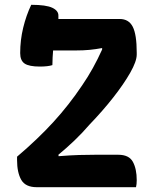

<svg xmlns="http://www.w3.org/2000/svg" viewBox="-20 -779 640 799"><path d="M198 -508Q179 -502 146 -502Q101 -502 82.5 -514.5Q64 -527 64 -558Q64 -612 76.5 -663.5Q89 -715 110 -759Q172 -759 198 -746.5Q224 -734 223 -713Q223 -707 223 -700H478Q516 -700 532.5 -667.5Q549 -635 549 -560V-552Q549 -524 522 -476.5Q495 -429 451 -373Q407 -317 353 -261Q322 -225 289.5 -194Q257 -163 223 -135L224 -129Q274 -133 309.5 -134Q345 -135 376 -135H472Q517 -135 533 -105.5Q549 -76 549 -29Q549 -12 546 0H133Q86 0 68.5 -30.5Q51 -61 51 -113V-127Q137 -200 202 -271Q267 -342 322 -424Q346 -459 366.5 -496Q387 -533 405 -573V-579Q378 -574 352.5 -571.5Q327 -569 294 -569H201Q200 -556 199 -540.5Q198 -525 198 -508Z"/></svg>

Font: Recursive Sn Csl St
Style: Bold
Weight: 700
Version: Version 1.079;hotconv 1.0.112;makeotfexe 2.5.65598; ttfautoh